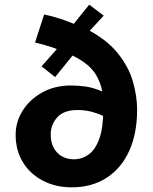

<svg xmlns="http://www.w3.org/2000/svg" viewBox="-20 -787 654 822"><path d="M362 -767 424 -720 315 -602 327 -594 216 -457 158 -503 265 -624 253 -632ZM422 -317H427Q424 -390 406.5 -435Q389 -480 355 -508.5Q321 -537 269 -559L267 -556Q235 -574 201.5 -585Q168 -596 130 -605L169 -725Q216 -715 261.5 -698.5Q307 -682 344 -662L346 -665Q436 -619 483.5 -560Q531 -501 549 -438Q567 -375 567 -317Q567 -215 533 -140.5Q499 -66 436 -25.5Q373 15 287 15Q218 15 163.5 -13.5Q109 -42 78 -92.5Q47 -143 47 -210Q47 -266 77.5 -314Q108 -362 161.5 -391.5Q215 -421 283 -421Q314 -421 346.5 -416.5Q379 -412 416.5 -396Q454 -380 498 -345L457 -272Q422 -292 396.5 -301Q371 -310 351.5 -313Q332 -316 312 -316Q253 -316 225 -284.5Q197 -253 197 -211Q197 -178 210 -154Q223 -130 245.5 -117.5Q268 -105 296 -105Q331 -105 359.5 -125.5Q388 -146 405 -192.5Q422 -239 422 -317Z"/></svg>

Font: Intel One Mono Light
Style: Regular
Weight: 300
Monospace: yes
Designer: Fred Shallcrass
Foundry: Frere-Jones Type LLC
Version: Version 1.004